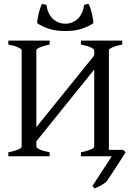

<svg xmlns="http://www.w3.org/2000/svg" viewBox="-20 -831 702 1021"><path d="M327.1 -666Q275.9 -666 239.5 -678.2Q203.1 -690.4 178.2 -707.5Q177.2 -713.4 179.4 -728Q181.6 -742.7 185.5 -758.8Q189.5 -774.9 194.3 -789.6Q199.2 -804.2 204.1 -810.5L227.1 -805.2Q229 -786.1 236.3 -768.1Q243.7 -750 256.1 -736.1Q268.6 -722.2 286.4 -713.6Q304.2 -705.1 327.1 -705.1Q350.1 -705.1 367.9 -713.6Q385.7 -722.2 398.2 -736.1Q410.6 -750 418 -768.1Q425.3 -786.1 427.2 -805.2L450.2 -810.5Q455.1 -804.2 460 -789.6Q464.8 -774.9 468.8 -758.8Q472.7 -742.7 474.9 -728Q477.1 -713.4 476.1 -707.5Q451.7 -690.4 415 -678.2Q378.4 -666 327.1 -666ZM24.4 0V-21Q57.6 -27.8 76.4 -35.9Q95.2 -43.9 95.2 -50.8V-564Q95.2 -569.8 77.4 -578.6Q59.6 -587.4 24.4 -594.2V-615.2H244.1V-594.2Q210.9 -587.4 192.1 -579.1Q173.3 -570.8 173.3 -564V-154.8L481 -536.1V-564Q481 -569.8 463.1 -578.6Q445.3 -587.4 410.2 -594.2V-615.2H629.9V-594.2Q596.7 -587.4 577.9 -579.1Q559.1 -570.8 559.1 -564V-34.2H635.3L647.9 -21Q645.5 -17.6 638.7 -6.6Q631.8 4.4 622.1 19.5Q612.3 34.7 601.1 52Q589.8 69.3 579.3 85.2Q568.8 101.1 560.1 114.3Q551.3 127.4 546.9 134.3Q541 140.1 532.7 145.5Q524.4 150.9 515.6 155.8Q506.8 160.6 498.3 164.3Q489.7 168 483.4 170.9Q480 167.5 477.8 164.8Q475.6 162.1 471.7 157.7L574.2 0H410.2V-21Q443.4 -27.8 462.2 -35.9Q481 -43.9 481 -50.8V-461.4L173.3 -79.6V-50.8Q173.3 -44.9 190.9 -36.4Q208.5 -27.8 244.1 -21V0Z"/></svg>

Font: Gentium Plus
Style: Regular
Weight: 400
Designer: J. Victor Gaultney, Annie Olsen, Iska Routamaa
Foundry: SIL International
Version: Version 1.510